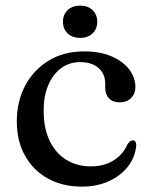

<svg xmlns="http://www.w3.org/2000/svg" viewBox="-20 -666 546 697"><path d="M471.5 -349.5Q471.5 -326 456 -310.2Q440.5 -294.5 414.5 -294.5Q389.5 -294.5 375.8 -308.8Q362 -323 362 -346.5V-362.5Q362 -397.5 337.8 -419Q313.5 -440.5 270.5 -440.5Q232 -440.5 202.2 -418.8Q172.5 -397 155.5 -357.5Q138.5 -318 138.5 -264Q138.5 -199 160.8 -153.8Q183 -108.5 221.8 -85.2Q260.5 -62 310 -62Q358 -62 392.8 -84Q427.5 -106 442.5 -142Q448.5 -150 452.8 -153.2Q457 -156.5 462.5 -156.5Q469 -156.5 472 -150.8Q475 -145 474.5 -137.5Q471 -96 445 -62.2Q419 -28.5 375.8 -8.5Q332.5 11.5 277.5 11.5Q207.5 11.5 154.2 -17.8Q101 -47 71 -100.5Q41 -154 41 -225.5Q41 -297.5 71.2 -354.8Q101.5 -412 156.5 -445.8Q211.5 -479.5 285.5 -479.5Q343 -479.5 384.8 -461.5Q426.5 -443.5 449 -414Q471.5 -384.5 471.5 -349.5ZM271 -528.5Q242.5 -528.5 225.5 -544.8Q208.5 -561 208.5 -587Q208.5 -613 225.5 -629.2Q242.5 -645.5 271 -645.5Q299.5 -645.5 316.2 -629.2Q333 -613 333 -587Q333 -561.5 316.2 -545Q299.5 -528.5 271 -528.5Z"/></svg>

Font: Fraunces 16pt
Style: Regular
Weight: 400
Version: Version 1.000;[b76b70a41]